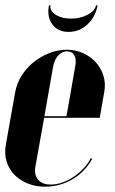

<svg xmlns="http://www.w3.org/2000/svg" viewBox="-28 -692 434 722"><path d="M29 -345Q35 -378 53 -407Q71 -436 97.5 -457.5Q124 -479 156.5 -492Q189 -505 223 -505Q257 -505 285 -492Q313 -479 332.5 -457.5Q352 -436 361 -407Q370 -378 364 -346L347 -249H138L105 -65Q100 -34 115.5 -16Q131 2 163 2Q184 2 206 -5.5Q228 -13 248 -26.5Q268 -40 285.5 -58Q303 -76 313 -97L319 -95Q291 -45 244 -17.5Q197 10 141 10Q105 10 75 -2.5Q45 -15 25 -36Q5 -57 -3.5 -86Q-12 -115 -6 -148ZM222 -255 255 -443Q260 -469 251.5 -484Q243 -499 224 -499Q205 -499 191 -483.5Q177 -468 172 -443L139 -255ZM333 -672H339Q331 -628 300.5 -600Q270 -572 230 -572Q190 -572 169 -600Q148 -628 156 -672H162Q158 -652 181 -637Q204 -622 239 -622Q274 -622 301.5 -636.5Q329 -651 333 -672Z"/></svg>

Font: Moniqa Black Ita Display
Style: Italic
Weight: 900
Italic angle: -10°
Designer: Rajesh Rajput
Foundry: Rajesh Rajput
Version: Version 1.000